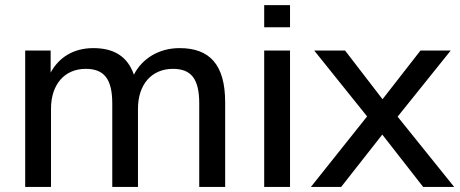

<svg xmlns="http://www.w3.org/2000/svg" viewBox="-20 -739 1820 759"><path d="M181.6 0V-309.1C181.6 -404.8 234.9 -466.8 318.8 -466.8C389.6 -466.8 423.8 -429.2 423.8 -330.1V0H525.4V-309.1C525.4 -404.8 579.1 -466.8 663.6 -466.8C734.4 -466.8 767.6 -429.2 767.6 -330.1V0H870.1V-334.5C870.1 -484.9 807.6 -548.8 689.9 -548.8C608.4 -548.8 542 -507.8 509.3 -443.8C483.9 -517.1 429.2 -548.8 348.6 -548.8C272 -548.8 213.4 -513.2 180.2 -452.1V-539.1H79.6V0Z M1126.5 -631.3V-718.8H1024.4V-631.3ZM1126.5 0V-539.1H1024.4V0Z M1328.6 0 1491.2 -207 1652.8 0H1775.4L1551.8 -277.8L1761.7 -539.1H1642.1L1492.2 -346.7L1344.2 -539.1H1222.2L1431.2 -278.8L1209 0Z"/></svg>

Font: Winston
Style: Regular
Weight: 400
Designer: Vernon Adams, Kim Jin-seong, David Berlow, Cristiano Sobral
Foundry: The Winston Project Authors
Version: Version 3.004